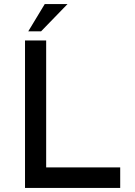

<svg xmlns="http://www.w3.org/2000/svg" viewBox="-20 -924 665 944"><path d="M103 -725H207V-101H571V0H103ZM312 -904 182 -770H119L200 -904Z"/></svg>

Font: Reem Kufi Ink
Style: Regular
Weight: 400
Designer: Khaled Hosny
Version: Version 1.7